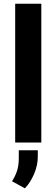

<svg xmlns="http://www.w3.org/2000/svg" viewBox="-20 -770 305 1037"><path d="M203.1 -750V0H62V-750ZM184.1 41.5V76.7Q184.1 122.6 164.1 169.7Q144 216.8 114.3 247.1L44.9 209Q62 182.6 71.8 153.6Q81.5 124.5 81.5 83.5V41.5Z"/></svg>

Font: Vazirmatn RD FD
Style: Bold
Weight: 700
Designer: Saber Rastikerdar
Foundry: Saber Rastikerdar
Version: Version 33.003